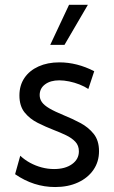

<svg xmlns="http://www.w3.org/2000/svg" viewBox="-20 -752 465 782"><path d="M41.5 -42.5 62.5 -117.7Q80.1 -101.1 102.5 -88.9Q125 -76.7 149.9 -70.1Q174.8 -63.5 200.2 -63.5Q245.6 -63.5 273.4 -83.5Q301.3 -103.5 301.3 -135.7Q301.3 -159.2 286.9 -174.6Q272.5 -189.9 249 -201.2Q225.6 -212.4 198.7 -222.7Q166 -235.4 133.8 -251.5Q101.6 -267.6 80.3 -293.9Q59.1 -320.3 59.1 -363.3Q59.1 -404.3 79.6 -434.6Q100.1 -464.8 137 -481.4Q173.8 -498 221.7 -498Q293.9 -498 363.8 -461.9L339.8 -389.6Q324.2 -399.9 303.7 -408Q283.2 -416 261.7 -420.4Q240.2 -424.8 221.2 -424.8Q185.5 -424.8 163.6 -408.4Q141.6 -392.1 141.6 -364.7Q141.6 -349.1 150.6 -336.2Q159.7 -323.2 181.2 -310.5Q202.6 -297.9 240.7 -282.2Q274.4 -268.6 307.1 -251.2Q339.8 -233.9 361.6 -206.8Q383.3 -179.7 383.3 -136.2Q383.3 -93.3 360.6 -60.3Q337.9 -27.3 297.6 -8.8Q257.3 9.8 204.6 9.8Q117.2 9.8 41.5 -42.5ZM242.7 -569.3H184.6L261.2 -732.4H337.9Z"/></svg>

Font: Kumbh Sans
Style: Regular
Weight: 400
Version: Version 1.005